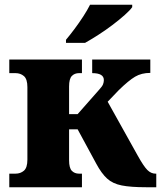

<svg xmlns="http://www.w3.org/2000/svg" viewBox="-20 -786 679 806"><path d="M257 -606V-619Q273 -638 292.5 -664Q312 -690 329.5 -717Q347 -744 358 -766H535V-756Q526 -743 503.5 -723Q481 -703 452 -681Q423 -659 392.5 -639.5Q362 -620 337 -606ZM19 0V-57H45Q66 -57 80.5 -69.5Q95 -82 95 -116V-420Q95 -454 80.5 -466.5Q66 -479 45 -479H19V-536H324V-479H312Q293 -479 281.5 -467Q270 -455 270 -423V-307H306L395 -408Q409 -423 412.5 -432Q416 -441 416 -450Q416 -479 367 -479V-536H611V-480Q574 -480 547 -464Q520 -448 479 -408L432 -359L558 -133Q583 -88 598.5 -72.5Q614 -57 633 -57H636V0H593Q529 0 491 -7.5Q453 -15 429.5 -36.5Q406 -58 384 -99L306 -243H270V-113Q270 -81 281.5 -69Q293 -57 312 -57H324V0Z"/></svg>

Font: Noto Serif ExtraBold
Style: Regular
Weight: 800
Designer: Monotype Design Team
Foundry: Monotype Imaging Inc.
Version: Version 2.014